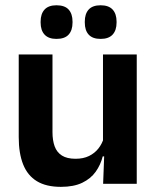

<svg xmlns="http://www.w3.org/2000/svg" viewBox="-20 -697 594 728"><path d="M179 -490.5V-195.5Q179 -165 187.2 -142.2Q195.5 -119.5 214.8 -107.2Q234 -95 266.5 -95Q296 -95 317.5 -105.5Q339 -116 353 -133.8Q367 -151.5 373.5 -173.5L393.5 -104H369.5Q361.5 -72 342.8 -45.8Q324 -19.5 291.8 -4Q259.5 11.5 211 11.5Q155 11.5 119.8 -10Q84.5 -31.5 67.8 -73.5Q51 -115.5 51 -177V-490.5ZM498.5 -490.5V0H371L375.5 -119L370.5 -129.5V-490.5ZM194 -549.5Q164 -549.5 149 -565.8Q134 -582 134 -611.5V-615Q134 -644.5 149 -660.8Q164 -677 194 -677Q225.5 -677 240.2 -660.8Q255 -644.5 255 -615V-611.5Q255 -582 240.2 -565.8Q225.5 -549.5 194 -549.5ZM361.5 -549.5Q331 -549.5 316.2 -565.8Q301.5 -582 301.5 -611.5V-615Q301.5 -644.5 316.2 -660.8Q331 -677 361.5 -677Q392 -677 407 -660.8Q422 -644.5 422 -615V-611.5Q422 -582 407 -565.8Q392 -549.5 361.5 -549.5Z"/></svg>

Font: Anek Gurmukhi Medium SemiBold
Style: Regular
Weight: 600
Version: Version 1.003